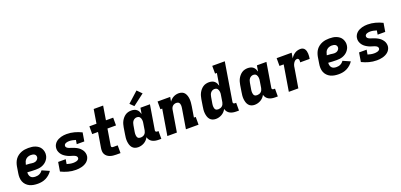

<svg xmlns="http://www.w3.org/2000/svg" viewBox="17 -1777 5816 2788"><g transform="rotate(-20 2925.0 -383.5)"><path d="M276 8Q242 8 209.5 2.5Q177 -3 149 -16.5Q121 -30 99 -53Q77 -76 65.5 -105.5Q54 -135 53 -168.5Q52 -202 58 -235L74 -335Q79 -362 89 -389Q99 -416 116 -439.5Q133 -463 157.5 -481Q182 -499 209 -509.5Q236 -520 263.5 -524Q291 -528 318 -528Q347 -528 374.5 -524.5Q402 -521 427 -511Q452 -501 473 -485Q494 -469 507 -446Q520 -423 525.5 -396Q531 -369 526 -341Q523 -319 512 -297.5Q501 -276 484.5 -258Q468 -240 447.5 -227.5Q427 -215 405 -207.5Q383 -200 360.5 -197.5Q338 -195 315 -195Q283 -195 250 -196.5Q217 -198 186 -201Q184 -181 188.5 -161.5Q193 -142 205 -127.5Q217 -113 236 -107Q255 -101 276 -101Q292 -101 308 -103.5Q324 -106 339.5 -113.5Q355 -121 367.5 -132Q380 -143 390 -157L501 -108Q483 -80 457 -57Q431 -34 401 -19Q371 -4 339 2Q307 8 276 8ZM316 -300Q329 -300 341.5 -303Q354 -306 365.5 -313.5Q377 -321 385 -332.5Q393 -344 395 -357Q397 -371 391.5 -384.5Q386 -398 374.5 -405.5Q363 -413 348.5 -416Q334 -419 319 -419Q299 -419 278.5 -412.5Q258 -406 242 -391.5Q226 -377 217.5 -357Q209 -337 205 -317L204 -310Q218 -308 232.5 -308Q247 -308 260.5 -306.5Q274 -305 288 -302.5Q302 -300 316 -300Z M864 8Q802 8 744.5 -7.5Q687 -23 635 -49L658 -189H775L763 -118Q787 -111 811.5 -106Q836 -101 862 -101Q874 -101 887 -102.5Q900 -104 912.5 -107.5Q925 -111 936.5 -119.5Q948 -128 950 -141Q952 -154 945.5 -165Q939 -176 929 -182.5Q919 -189 907 -193.5Q895 -198 883.5 -201.5Q872 -205 860 -208.5Q848 -212 836 -216.5Q824 -221 813 -226.5Q802 -232 791.5 -238Q781 -244 771 -251Q761 -258 752 -266Q743 -274 735 -283.5Q727 -293 721 -303Q715 -313 710 -324.5Q705 -336 702 -348Q699 -360 699 -373Q699 -386 701 -399Q704 -420 715.5 -440.5Q727 -461 744 -476Q761 -491 781.5 -501Q802 -511 823.5 -517Q845 -523 867 -525.5Q889 -528 910 -528Q972 -528 1029.5 -512.5Q1087 -497 1139 -471L1117 -339H1000L1010 -401Q986 -408 962 -413.5Q938 -419 912 -419Q900 -419 888.5 -417.5Q877 -416 865 -412Q853 -408 843.5 -400Q834 -392 832 -380Q829 -367 835.5 -356Q842 -345 852.5 -338Q863 -331 874 -327Q885 -323 897.5 -319Q910 -315 922 -311Q934 -307 945 -302.5Q956 -298 967 -293Q978 -288 988.5 -282Q999 -276 1009.5 -269Q1020 -262 1028.5 -254Q1037 -246 1045 -236.5Q1053 -227 1060 -217Q1067 -207 1071.5 -195.5Q1076 -184 1079 -172Q1082 -160 1082.5 -147Q1083 -134 1081 -121Q1077 -99 1065 -78.5Q1053 -58 1035 -43Q1017 -28 995.5 -18Q974 -8 952 -2.5Q930 3 908 5.5Q886 8 864 8Z M1487 0Q1462 0 1438 -3Q1414 -6 1391.5 -14Q1369 -22 1351 -36.5Q1333 -51 1322 -71Q1311 -91 1309.5 -115.5Q1308 -140 1312 -165L1351 -400H1261V-520H1371L1406 -735H1552L1517 -520H1629V-400H1497L1455 -145Q1454 -139 1456.5 -133.5Q1459 -128 1463.5 -125Q1468 -122 1474.5 -121Q1481 -120 1487 -120H1553V0Z M1825 8Q1798 8 1774 -1.5Q1750 -11 1734 -31Q1718 -51 1710.5 -76Q1703 -101 1700.5 -127Q1698 -153 1700.5 -180.5Q1703 -208 1708 -235L1724 -335Q1728 -358 1734.5 -381.5Q1741 -405 1752.5 -427Q1764 -449 1780.5 -468.5Q1797 -488 1817.5 -502Q1838 -516 1862 -522Q1886 -528 1909 -528Q1932 -528 1954 -522Q1976 -516 1992.5 -502.5Q2009 -489 2019 -469.5Q2029 -450 2035 -429L2050 -520H2197L2135 -144Q2133 -137 2134 -131Q2135 -125 2139 -120.5Q2143 -116 2149 -114Q2155 -112 2161 -112H2181V8H2141Q2115 8 2090 3.5Q2065 -1 2043.5 -12.5Q2022 -24 2007 -43.5Q1992 -63 1986 -88Q1975 -66 1957.5 -47.5Q1940 -29 1918 -16.5Q1896 -4 1872 2Q1848 8 1825 8ZM1905 -112Q1920 -112 1936 -116.5Q1952 -121 1965 -132Q1978 -143 1985 -158Q1992 -173 1995 -188L2011 -288Q2014 -302 2015 -315.5Q2016 -329 2014.5 -342Q2013 -355 2009 -367Q2005 -379 1997.5 -389Q1990 -399 1977.5 -403.5Q1965 -408 1951 -408Q1935 -408 1919 -400Q1903 -392 1892 -378Q1881 -364 1876 -348Q1871 -332 1868 -316L1851 -216Q1849 -204 1848.5 -192Q1848 -180 1849 -168.5Q1850 -157 1853.5 -146Q1857 -135 1864 -127Q1871 -119 1882 -115.5Q1893 -112 1905 -112ZM1976 -572 1919 -628 2082 -775 2151 -705Z M2277 0 2343 -400H2315V-520H2510L2498 -451Q2510 -469 2526.5 -484Q2543 -499 2562.5 -509Q2582 -519 2602.5 -523.5Q2623 -528 2643 -528Q2670 -528 2694.5 -518Q2719 -508 2733.5 -488Q2748 -468 2755.5 -443.5Q2763 -419 2765 -392.5Q2767 -366 2764.5 -339Q2762 -312 2758 -285L2731 -120H2759V0H2564L2614 -304Q2616 -316 2617 -327.5Q2618 -339 2617.5 -350.5Q2617 -362 2613.5 -373Q2610 -384 2603 -392Q2596 -400 2585.5 -404Q2575 -408 2563 -408Q2548 -408 2533 -403Q2518 -398 2506 -387Q2494 -376 2487.5 -361.5Q2481 -347 2479 -332L2424 0Z M3025 8Q2998 8 2974 -1.5Q2950 -11 2934 -31Q2918 -51 2910.5 -76Q2903 -101 2900.5 -127Q2898 -153 2900.5 -180.5Q2903 -208 2908 -235L2924 -335Q2928 -358 2934.5 -381.5Q2941 -405 2952.5 -427Q2964 -449 2980.5 -468.5Q2997 -488 3017.5 -502Q3038 -516 3062 -522Q3086 -528 3109 -528Q3132 -528 3154 -522Q3176 -516 3192.5 -502.5Q3209 -489 3219 -469.5Q3229 -450 3235 -429L3266 -615H3238V-735H3432L3335 -144Q3333 -137 3334 -131Q3335 -125 3339 -120.5Q3343 -116 3349 -114Q3355 -112 3361 -112H3381V8H3341Q3315 8 3290 3.5Q3265 -1 3243.5 -12.5Q3222 -24 3207 -43.5Q3192 -63 3186 -88Q3175 -66 3157.5 -47.5Q3140 -29 3118 -16.5Q3096 -4 3072 2Q3048 8 3025 8ZM3105 -112Q3120 -112 3136 -116.5Q3152 -121 3165 -132Q3178 -143 3185 -158Q3192 -173 3195 -188L3211 -288Q3214 -302 3215 -315.5Q3216 -329 3214.5 -342Q3213 -355 3209 -367Q3205 -379 3197.5 -389Q3190 -399 3177.5 -403.5Q3165 -408 3151 -408Q3135 -408 3119 -400Q3103 -392 3092 -378Q3081 -364 3076 -348Q3071 -332 3068 -316L3051 -216Q3049 -204 3048.5 -192Q3048 -180 3049 -168.5Q3050 -157 3053.5 -146Q3057 -135 3064 -127Q3071 -119 3082 -115.5Q3093 -112 3105 -112Z M3625 8Q3598 8 3574 -1.5Q3550 -11 3534 -31Q3518 -51 3510.5 -76Q3503 -101 3500.5 -127Q3498 -153 3500.5 -180.5Q3503 -208 3508 -235L3524 -335Q3528 -358 3534.5 -381.5Q3541 -405 3552.5 -427Q3564 -449 3580.5 -468.5Q3597 -488 3617.5 -502Q3638 -516 3662 -522Q3686 -528 3709 -528Q3732 -528 3754 -522Q3776 -516 3792.5 -502.5Q3809 -489 3819 -469.5Q3829 -450 3835 -429L3850 -520H3997L3935 -144Q3933 -137 3934 -131Q3935 -125 3939 -120.5Q3943 -116 3949 -114Q3955 -112 3961 -112H3981V8H3941Q3915 8 3890 3.5Q3865 -1 3843.5 -12.5Q3822 -24 3807 -43.5Q3792 -63 3786 -88Q3775 -66 3757.5 -47.5Q3740 -29 3718 -16.5Q3696 -4 3672 2Q3648 8 3625 8ZM3705 -112Q3720 -112 3736 -116.5Q3752 -121 3765 -132Q3778 -143 3785 -158Q3792 -173 3795 -188L3811 -288Q3814 -302 3815 -315.5Q3816 -329 3814.5 -342Q3813 -355 3809 -367Q3805 -379 3797.5 -389Q3790 -399 3777.5 -403.5Q3765 -408 3751 -408Q3735 -408 3719 -400Q3703 -392 3692 -378Q3681 -364 3676 -348Q3671 -332 3668 -316L3651 -216Q3649 -204 3648.5 -192Q3648 -180 3649 -168.5Q3650 -157 3653.5 -146Q3657 -135 3664 -127Q3671 -119 3682 -115.5Q3693 -112 3705 -112Z M4154 0 4220 -400H4155V-520H4387L4373 -437Q4385 -457 4401.5 -474.5Q4418 -492 4438 -504.5Q4458 -517 4480.5 -522.5Q4503 -528 4524 -528Q4544 -528 4561 -520Q4578 -512 4588 -496.5Q4598 -481 4602.5 -462.5Q4607 -444 4608 -424.5Q4609 -405 4607 -385.5Q4605 -366 4602 -346H4455Q4457 -356 4457.5 -366Q4458 -376 4456 -385Q4454 -394 4447 -401Q4440 -408 4431 -408Q4419 -408 4408 -403Q4397 -398 4388 -389Q4379 -380 4372.5 -369Q4366 -358 4361.5 -347Q4357 -336 4354.5 -324Q4352 -312 4351 -301L4301 0Z M4926 8Q4892 8 4859.5 2.5Q4827 -3 4799 -16.5Q4771 -30 4749 -53Q4727 -76 4715.5 -105.5Q4704 -135 4703 -168.5Q4702 -202 4708 -235L4724 -335Q4729 -362 4739 -389Q4749 -416 4766 -439.5Q4783 -463 4807.5 -481Q4832 -499 4859 -509.5Q4886 -520 4913.5 -524Q4941 -528 4968 -528Q4997 -528 5024.5 -524.5Q5052 -521 5077 -511Q5102 -501 5123 -485Q5144 -469 5157 -446Q5170 -423 5175.5 -396Q5181 -369 5176 -341Q5173 -319 5162 -297.5Q5151 -276 5134.5 -258Q5118 -240 5097.5 -227.5Q5077 -215 5055 -207.5Q5033 -200 5010.5 -197.5Q4988 -195 4965 -195Q4933 -195 4900 -196.5Q4867 -198 4836 -201Q4834 -181 4838.5 -161.5Q4843 -142 4855 -127.5Q4867 -113 4886 -107Q4905 -101 4926 -101Q4942 -101 4958 -103.5Q4974 -106 4989.5 -113.5Q5005 -121 5017.5 -132Q5030 -143 5040 -157L5151 -108Q5133 -80 5107 -57Q5081 -34 5051 -19Q5021 -4 4989 2Q4957 8 4926 8ZM4966 -300Q4979 -300 4991.5 -303Q5004 -306 5015.5 -313.5Q5027 -321 5035 -332.5Q5043 -344 5045 -357Q5047 -371 5041.5 -384.5Q5036 -398 5024.5 -405.5Q5013 -413 4998.5 -416Q4984 -419 4969 -419Q4949 -419 4928.5 -412.5Q4908 -406 4892 -391.5Q4876 -377 4867.5 -357Q4859 -337 4855 -317L4854 -310Q4868 -308 4882.5 -308Q4897 -308 4910.5 -306.5Q4924 -305 4938 -302.5Q4952 -300 4966 -300Z M5514 8Q5452 8 5394.5 -7.5Q5337 -23 5285 -49L5308 -189H5425L5413 -118Q5437 -111 5461.5 -106Q5486 -101 5512 -101Q5524 -101 5537 -102.5Q5550 -104 5562.5 -107.5Q5575 -111 5586.5 -119.5Q5598 -128 5600 -141Q5602 -154 5595.5 -165Q5589 -176 5579 -182.5Q5569 -189 5557 -193.5Q5545 -198 5533.5 -201.5Q5522 -205 5510 -208.5Q5498 -212 5486 -216.5Q5474 -221 5463 -226.5Q5452 -232 5441.5 -238Q5431 -244 5421 -251Q5411 -258 5402 -266Q5393 -274 5385 -283.5Q5377 -293 5371 -303Q5365 -313 5360 -324.5Q5355 -336 5352 -348Q5349 -360 5349 -373Q5349 -386 5351 -399Q5354 -420 5365.5 -440.5Q5377 -461 5394 -476Q5411 -491 5431.5 -501Q5452 -511 5473.5 -517Q5495 -523 5517 -525.5Q5539 -528 5560 -528Q5622 -528 5679.5 -512.5Q5737 -497 5789 -471L5767 -339H5650L5660 -401Q5636 -408 5612 -413.5Q5588 -419 5562 -419Q5550 -419 5538.5 -417.5Q5527 -416 5515 -412Q5503 -408 5493.5 -400Q5484 -392 5482 -380Q5479 -367 5485.5 -356Q5492 -345 5502.5 -338Q5513 -331 5524 -327Q5535 -323 5547.5 -319Q5560 -315 5572 -311Q5584 -307 5595 -302.5Q5606 -298 5617 -293Q5628 -288 5638.5 -282Q5649 -276 5659.5 -269Q5670 -262 5678.5 -254Q5687 -246 5695 -236.5Q5703 -227 5710 -217Q5717 -207 5721.5 -195.5Q5726 -184 5729 -172Q5732 -160 5732.5 -147Q5733 -134 5731 -121Q5727 -99 5715 -78.5Q5703 -58 5685 -43Q5667 -28 5645.5 -18Q5624 -8 5602 -2.5Q5580 3 5558 5.5Q5536 8 5514 8Z"/></g></svg>

Font: Iosevka Etoile Heavy
Style: Italic
Weight: 900
Italic angle: -9°
Designer: Belleve Invis
Foundry: Belleve Invis
Version: Version 22.1.2; ttfautohint (v1.8.4)